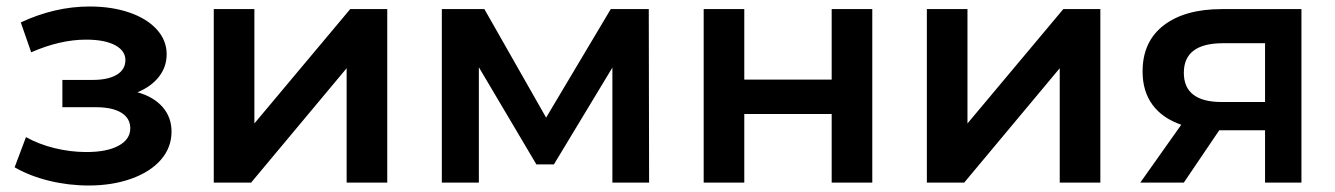

<svg xmlns="http://www.w3.org/2000/svg" viewBox="-20 -562 4110 591"><path d="M508 -157Q508 -108 475.5 -70.5Q443 -33 384.5 -12Q326 9 253 9Q191 9 131.5 -5.5Q72 -20 25 -47L60 -140Q99 -118 148 -106Q197 -94 246 -94Q309 -94 345 -113.5Q381 -133 381 -167Q381 -198 353.5 -215Q326 -232 275 -232H172V-316H265Q313 -316 339.5 -332Q366 -348 366 -377Q366 -406 334 -423Q302 -440 245 -440Q165 -440 76 -401L44 -493Q149 -542 256 -542Q324 -542 378 -523.5Q432 -505 462.5 -471.5Q493 -438 493 -395Q493 -356 469 -325.5Q445 -295 403 -278Q453 -264 480.5 -232.5Q508 -201 508 -157Z M638 -534H763V-182L1058 -534H1172V0H1047V-352L753 0H638Z M1865 0V-354L1685 -56H1631L1454 -355V0H1340V-534H1471L1661 -200L1860 -534H1977L1978 0Z M2146 -534H2271V-317H2540V-534H2665V0H2540V-211H2271V0H2146Z M2833 -534H2958V-182L3253 -534H3367V0H3242V-352L2948 0H2833Z M3986 -534V0H3874V-161H3733L3624 0H3490L3616 -178Q3558 -198 3527.5 -239.5Q3497 -281 3497 -342Q3497 -434 3562 -484Q3627 -534 3741 -534ZM3624 -338Q3624 -248 3741 -248H3874V-429H3745Q3624 -429 3624 -338Z"/></svg>

Font: mBank SemiBold
Style: Regular
Weight: 600
Designer: Julieta Ulanovsky
Foundry: Julieta Ulanovsky
Version: Version 7.200